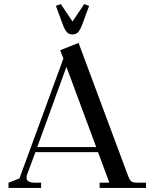

<svg xmlns="http://www.w3.org/2000/svg" viewBox="-20 -928 760 948"><path d="M22 0V-26L76 -47L293 -639L277 -680L368 -716L610 -66Q619 -41 627 -33.5Q635 -26 658 -26H701V0H472V-26H520L464 -177H155L114 -67Q111 -58 111 -50Q111 -26 153 -26H183V0ZM164 -202H455L308 -598ZM256 -899 280 -908 338 -822 396 -908 420 -899 386 -807Q376 -780 365.5 -769Q355 -758 338 -758Q321 -758 310.5 -769Q300 -780 290 -807Z"/></svg>

Font: Dihjauti
Style: Bold
Weight: 700
Designer: T. Christopher White
Version: Version 3.0.0